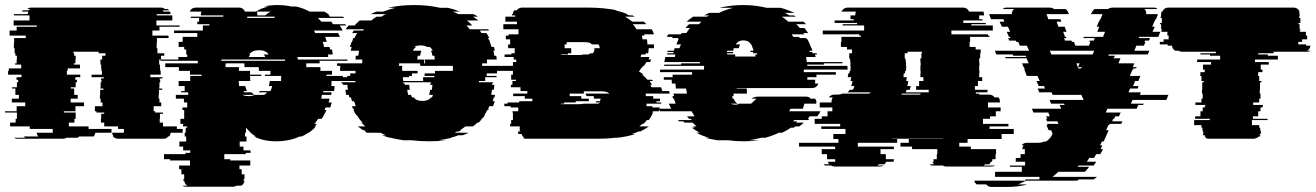

<svg xmlns="http://www.w3.org/2000/svg" viewBox="-22 -550 5215 761"><path d="M679 -39H702V-24H655Q653 -14 648 -9H644Q642 -5 638 -4H640Q635 0 626 0H447Q438 0 433 -4H431Q429 -5 425 -9H429Q424 -14 422 -24H469V-39H446V-49H391V-64H378V-79H379V-99H391V-104H360V-109H354V-129H384V-144H377V-159H374V-174H375V-194H388V-199H376V-204H377V-224H380V-234H378V-239H389V-244H341V-254H382V-269H380V-279H379V-294H376V-314H383V-329H396V-339H369V-345H269V-339H272V-329H278V-314H277V-299H271V-294H295V-279H246V-269H243V-254H296V-244H277V-239H276V-234H283V-224H278V-204H259V-199H272V-174H286V-159H258V-144H311V-129H277V-109H231V-104H278V-79H273V-64H251V-49H329V-39H420V-24H356Q354 -14 349 -9H292Q288 -5 286 -4H241Q236 0 227 0H48Q39 0 34 -4H78Q76 -5 72 -9H130Q125 -14 123 -24H188Q187 -25 187 -27V-39H96V-49H18V-64H40V-79H45V-104H-2V-109H44V-129H78V-144H25V-159H53V-174H39V-199H26V-204H45V-224H50V-234H43V-239H44V-244H63V-254H10V-269H13V-279H62V-294H38V-299H44V-314H45V-329H39V-339H36V-359H33V-379H34V-399H80V-409H16V-429H44V-444H124V-449H32V-469H95V-489H33V-494H88Q88 -498 90 -504H65L68 -509H92Q94 -511 95 -512Q96 -513 97 -514H86Q92 -520 103 -520H615Q625 -520 632 -514H643Q646 -512 648 -509H623L626 -504H652Q654 -498 654 -494H599V-489H661V-469H598V-449H690V-444H610V-429H582V-409H646V-399H600V-379H599V-359H602V-339H629V-329H616V-314H609V-294H612V-279H613V-269H615V-254H574V-244H622V-239H611V-234H613V-224H610V-204H609V-199H621V-194H608V-174H607V-159H610V-144H617V-129H587V-109H593V-104H624V-99H612V-79H611V-64H624V-49H679Z M1355 -314V-309H1244Q1245 -307 1245 -304Q1245 -301 1245 -299H1192V-284H1248V-269H1294V-254H1272V-249H1337V-229H1292V-220Q1292 -213 1291 -209H1304Q1304 -204 1303.5 -199Q1303 -194 1302 -189H1259V-184H1292L1291 -174H1254L1251 -159H1284Q1283 -155 1282.5 -151.5Q1282 -148 1280 -144H1293L1287 -124H1268Q1267 -122 1266.5 -119Q1266 -116 1264 -114H1272Q1270 -110 1268.5 -106.5Q1267 -103 1265 -99H1264Q1260 -89 1253 -79H1239Q1235 -74 1232 -69Q1229 -64 1224 -59H1234Q1233 -57 1230 -54L1225 -49H1230Q1229 -48 1228 -47Q1227 -46 1225 -44H1226Q1214 -32 1202 -24H1200Q1189 -16 1174 -9H1166Q1125 10 1072 10Q1022 10 985 -9H993Q982 -14 971 -24H972Q961 -34 953 -44V-24H949V-9H955V11H928V31H943V46H971V56H952V61H867V81H891V86H970V106H927V121H936V141H947V161H943V166H947Q945 180 934 186H915Q910 190 901 190H716Q706 190 701 186H721Q710 180 708 166H704V161H708V141H697V121H688V106H731V86H652V81H628V61H713V56H732V46H704V31H689V11H716V-9H710V-24H714V-44H720V-49H703V-54H704V-59H693V-79H708V-114H701V-124H720V-144H707V-159H675V-174H724V-184H696V-189H710V-209H686V-229H732V-249H777V-254H731V-269H687V-284H633V-299H762V-309H614V-314H685V-324H720V-334H716V-354H708V-364H686V-384H702V-404H760V-419H668V-429H782V-449H808V-454H760V-464H767V-479H734V-484H863V-489H774V-493Q774 -500 777 -504H730Q737 -520 755 -520H925Q942 -520 949 -504H992Q1003 -511 1015.5 -516Q1028 -521 1042 -524H1024Q1048 -530 1077 -530Q1107 -530 1134 -524H1152Q1180 -518 1205 -504H1263Q1274 -499 1285 -489H1280L1286 -484H1337L1343 -479H1238L1252 -464H1291L1298 -454H1346Q1347 -453 1348 -452Q1349 -451 1350 -449H1324Q1331 -441 1336 -429H1222Q1224 -427 1225 -424Q1226 -421 1227 -419H1318Q1320 -415 1322 -411.5Q1324 -408 1325 -404H1267L1273 -384H1257Q1259 -380 1260 -374.5Q1261 -369 1262 -364H1284Q1286 -358 1286 -354H1294L1297 -334H1278L1279 -324H1157Q1158 -322 1158 -319Q1158 -316 1158 -314ZM996 -504Q998 -501 998 -493V-489H1029Q1038 -497 1050 -504ZM958 -484V-479H1064Q1065 -481 1066.5 -482Q1068 -483 1069 -484ZM1005 -351Q977 -351 966 -334H969Q968 -332 967 -329.5Q966 -327 964 -324H1029Q1028 -328 1024 -334H1043Q1032 -351 1005 -351ZM1109 -309 1107 -314H856Q856 -313 855.5 -312Q855 -311 855 -309ZM1004 -269Q1004 -273 1004 -276.5Q1004 -280 1003 -284H947V-293Q947 -295 946.5 -296.5Q946 -298 946 -299H873Q872 -297 872 -293V-284H926Q925 -280 925 -276.5Q925 -273 925 -269H969V-254H1014V-249H969Q969 -245 969.5 -239.5Q970 -234 970 -229H924Q924 -223 925 -219Q925 -212 926 -209H950Q953 -197 957 -189H943L946 -184H975Q981 -177 987 -174H938Q950 -169 964 -169Q977 -169 989 -174H1025Q1031 -177 1037 -184H1004L1007 -189H1050Q1054 -197 1057 -209H1044L1047 -227V-229H1092Q1092 -234 1092 -239Q1092 -244 1093 -249H1028V-254H1050V-269Z M2018 -289Q2019 -284 2019 -279Q2019 -274 2019 -269H1948V-259H1907V-249H1946V-244H1901V-229H1876V-224H1932Q1932 -221 1931 -219H1928V-214H1937V-213Q1937 -209 1936.5 -204Q1936 -199 1935 -194H1928L1925 -174H1940Q1940 -170 1938 -164H1935Q1934 -160 1933 -156.5Q1932 -153 1931 -149H1939Q1938 -144 1936 -139Q1934 -134 1932 -129H1917L1913 -119H1915Q1913 -115 1913 -114H1909Q1905 -104 1898 -94H1900Q1899 -92 1897 -89Q1895 -86 1893 -84H1892L1880 -69Q1879 -68 1878 -67Q1877 -66 1875 -64H1870Q1866 -60 1862 -56.5Q1858 -53 1853 -49H1823L1802 -34H1806Q1804 -33 1802 -32Q1800 -31 1798 -29H1791Q1789 -28 1786 -27Q1783 -26 1781 -24H1835Q1830 -21 1824 -18.5Q1818 -16 1812 -14H1795Q1788 -11 1780 -8.5Q1772 -6 1764 -4H1768Q1756 -1 1743 1.5Q1730 4 1716 6H1747Q1731 8 1714 9Q1697 10 1679 10Q1660 10 1643.5 9Q1627 8 1610 6H1578Q1565 4 1551.5 1.5Q1538 -1 1526 -4H1523Q1515 -6 1507.5 -8.5Q1500 -11 1492 -14H1508Q1503 -16 1497 -18.5Q1491 -21 1486 -24H1432L1423 -29H1430L1421 -34H1417Q1405 -42 1396 -49H1426Q1422 -53 1418 -56.5Q1414 -60 1410 -64H1415Q1414 -66 1413 -67Q1412 -68 1410 -69L1398 -84H1399L1392 -94H1390Q1383 -104 1379 -114H1382Q1380 -118 1380 -119H1377L1373 -129H1388Q1387 -134 1385 -139Q1383 -144 1381 -149H1373Q1372 -153 1371 -156.5Q1370 -160 1369 -164H1363L1360 -174H1350L1347 -194H1357Q1356 -199 1355.5 -204Q1355 -209 1355 -213V-214H1337V-219H1332Q1332 -221 1331.5 -222Q1331 -223 1331 -224H1387Q1387 -227 1386 -229H1330V-244H1354V-249H1366V-259H1387V-269H1326Q1326 -274 1326 -279Q1326 -284 1327 -289H1314V-299H1413Q1414 -302 1414 -307V-314H1387Q1387 -318 1387.5 -321.5Q1388 -325 1388 -329H1398L1401 -349H1368Q1369 -353 1370 -356.5Q1371 -360 1372 -364H1365Q1367 -369 1368.5 -374.5Q1370 -380 1372 -384H1373Q1374 -386 1375 -389Q1376 -392 1377 -394H1376Q1376 -395 1378 -399H1383Q1387 -409 1394 -419H1374L1380 -429H1417Q1418 -431 1421 -434H1348Q1350 -438 1353.5 -441.5Q1357 -445 1360 -449H1383Q1388 -454 1393.5 -459.5Q1399 -465 1404 -469H1450Q1459 -477 1471 -484H1490Q1494 -487 1498.5 -489.5Q1503 -492 1507 -494H1448Q1457 -499 1470 -504H1497Q1520 -513 1545 -519H1515Q1564 -530 1619 -530Q1674 -530 1723 -519H1754Q1779 -513 1801 -504H1773Q1786 -499 1795 -494H1854Q1859 -492 1863.5 -489.5Q1868 -487 1872 -484H1853L1874 -469H1828Q1834 -465 1839.5 -459.5Q1845 -454 1850 -449H1827Q1830 -445 1833.5 -441.5Q1837 -438 1839 -434H1913L1916 -429H1880L1886 -419H1906Q1913 -409 1917 -399H1912Q1914 -395 1914 -394H1916L1920 -384H1919Q1921 -380 1923 -374.5Q1925 -369 1926 -364H1936L1939 -349H1933Q1935 -345 1935.5 -339.5Q1936 -334 1937 -329H1945Q1946 -325 1946 -321.5Q1946 -318 1947 -314H1908V-307Q1908 -302 1909 -299H1889V-289ZM1634 -329Q1633 -325 1632.5 -321.5Q1632 -318 1632 -314H1660Q1659 -311 1659 -308Q1659 -305 1659 -302V-299H1663V-302Q1663 -305 1662.5 -308Q1662 -311 1662 -314H1701Q1701 -318 1700.5 -321.5Q1700 -325 1700 -329H1692Q1691 -335 1689.5 -340Q1688 -345 1686 -349H1693Q1689 -358 1681 -364H1671Q1661 -370 1645 -370Q1629 -370 1620 -364H1627Q1623 -361 1620 -357.5Q1617 -354 1615 -349H1648Q1647 -345 1645.5 -340Q1644 -335 1643 -329ZM1702 -269H1773V-289H1644Q1643 -293 1643 -299H1560Q1560 -293 1559 -289H1572V-269H1633V-259H1611V-249H1599V-244H1575Q1575 -240 1575.5 -236.5Q1576 -233 1576 -229H1655V-244H1700V-249H1661V-259H1702ZM1686 -219V-224H1577V-219H1582V-218Q1582 -217 1582.5 -216Q1583 -215 1583 -214H1600Q1601 -209 1601 -204Q1601 -199 1602 -194H1592Q1594 -181 1596 -174H1607Q1609 -168 1611 -164H1618Q1627 -150 1652 -150Q1677 -150 1686 -164H1690Q1691 -166 1692 -168.5Q1693 -171 1694 -174H1679Q1680 -179 1681 -183.5Q1682 -188 1683 -194H1690Q1691 -199 1691 -204Q1691 -209 1692 -214H1683V-219Z M2580 -149V-144H2599V-139H2541L2540 -129H2564Q2564 -128 2563.5 -127Q2563 -126 2563 -124H2593Q2592 -120 2591 -116.5Q2590 -113 2589 -109H2566Q2566 -108 2564 -104H2566L2564 -99Q2560 -89 2553 -79Q2550 -76 2549 -74H2542Q2539 -70 2535.5 -66.5Q2532 -63 2528 -59H2524L2512 -49H2550Q2543 -44 2534.5 -39Q2526 -34 2516 -29H2509Q2503 -26 2496.5 -23.5Q2490 -21 2483 -19H2496Q2464 -8 2423 -4H2416Q2400 -2 2381 -1Q2362 0 2341 0H2064Q2055 0 2050 -4H2057Q2049 -8 2045 -19H2033Q2032 -21 2031.5 -23Q2031 -25 2031 -27V-29H2038V-49H2000V-59H2004V-74H2011V-104H2009V-109H2032V-124H2002V-129H1977V-139H1990V-144H2036V-149H2088V-159H2058V-169H2012V-179H2068V-189H2041V-204H2003V-214H2009V-229H2023V-234H2004V-254H2011V-274H2008V-289H2011V-304H2024V-314H2014V-324H1978V-334H2005V-339H2018V-359H1992V-374H2000V-394H1983V-409H1994V-414H2033V-434H1973V-454H2027V-464H1981V-484H2020V-489H2007V-494H2011Q2011 -502 2016 -509H2026Q2034 -520 2048 -520H2305Q2340 -520 2370 -517Q2400 -514 2425 -509H2415Q2444 -503 2464 -494H2460Q2463 -493 2466 -492Q2469 -491 2472 -489H2485L2494 -484H2455Q2471 -475 2484 -464H2530L2540 -454H2486Q2494 -446 2501 -434H2561Q2567 -425 2570 -414H2531Q2531 -413 2531.5 -412Q2532 -411 2532 -409H2522L2525 -394H2542Q2543 -390 2543.5 -384.5Q2544 -379 2544 -374H2570V-359H2549Q2549 -354 2548.5 -349Q2548 -344 2547 -339H2538L2536 -334H2520L2517 -324H2552Q2551 -322 2550.5 -319Q2550 -316 2548 -314H2559Q2558 -312 2557 -309Q2556 -306 2554 -304H2540L2531 -289H2528Q2525 -285 2521.5 -281.5Q2518 -278 2514 -274H2518Q2516 -273 2514 -271Q2512 -269 2510 -267Q2521 -261 2529 -254H2523Q2534 -246 2544 -234H2562Q2565 -231 2566 -229H2553L2562 -214H2555Q2557 -212 2558 -209Q2559 -206 2560 -204H2598Q2600 -200 2601 -196.5Q2602 -193 2603 -189H2630Q2632 -183 2632 -179H2537L2538 -169H2567V-159H2594Q2594 -157 2594 -154Q2594 -151 2593 -149ZM2229 -334H2202V-332H2272Q2278 -332 2283 -332.5Q2288 -333 2292 -334H2309Q2313 -335 2319 -339H2328Q2334 -345 2334 -357V-359H2355Q2355 -367 2350 -374H2324Q2318 -383 2294 -383H2224V-374H2216V-359H2242V-339H2229ZM2348 -139Q2352 -140 2358 -144H2339Q2340 -145 2342 -149H2356L2359 -159H2332V-162Q2332 -167 2331 -169H2303Q2302 -173 2298 -179H2393Q2385 -188 2362 -188H2292V-179H2236V-169H2282V-159H2312V-149H2260V-144H2214V-139H2201V-137H2271Q2277 -137 2282 -137.5Q2287 -138 2291 -139Z M3164 -274V-264H3291V-254H3214V-244H3178V-234H3209V-228Q3209 -222 3208 -219H3222Q3215 -201 3196 -201H2898V-199H2938V-196Q2938 -192 2938 -187.5Q2938 -183 2939 -179H2885Q2885 -176 2885.5 -173.5Q2886 -171 2886 -169H2880Q2880 -165 2882 -159H2886Q2891 -145 2902 -139H2875Q2882 -135 2894 -135Q2902 -135 2907 -139H2954Q2958 -141 2961.5 -145Q2965 -149 2970 -153L2976 -159H2957Q2966 -167 2984 -167H3173Q3185 -167 3191 -159H3209Q3214 -152 3214 -145Q3213 -143 3213 -139H3166Q3164 -129 3160 -119H3111Q3108 -114 3106 -109H3230Q3228 -104 3224.5 -99Q3221 -94 3217 -89H3187Q3183 -83 3179 -79H3186Q3185 -78 3184 -77Q3183 -76 3182 -74H3126L3121 -69H3138Q3137 -68 3135.5 -67Q3134 -66 3133 -64H3164Q3157 -57 3146 -49H3131Q3130 -48 3128 -47Q3126 -46 3124 -44H3113Q3097 -33 3078 -24H3065Q3053 -18 3039.5 -13Q3026 -8 3011 -4H2995Q2984 -1 2972 1.5Q2960 4 2946 6H2988Q2974 8 2959 9Q2944 10 2927 10Q2911 10 2895 9Q2879 8 2864 6H2822Q2809 4 2797 1.5Q2785 -1 2773 -4H2789Q2762 -11 2738 -24H2751Q2733 -34 2720 -44H2731Q2729 -46 2727.5 -47Q2726 -48 2724 -49H2739Q2735 -53 2731 -56.5Q2727 -60 2723 -64H2691L2686 -69H2669Q2668 -71 2667 -72Q2666 -73 2665 -74H2720Q2719 -76 2716 -79H2709Q2707 -81 2705 -84Q2703 -87 2701 -89H2731Q2728 -94 2725 -99Q2722 -104 2719 -109H2594Q2591 -114 2589 -119H2638L2629 -139H2656Q2654 -144 2652.5 -149Q2651 -154 2649 -159H2646L2643 -169H2650L2647 -179H2701Q2700 -184 2699 -189Q2698 -194 2697 -199H2657L2655 -219H2641Q2641 -223 2640.5 -226.5Q2640 -230 2640 -234H2609V-244H2644V-254H2721V-264H2594V-266Q2594 -271 2595 -274H2768Q2768 -278 2768.5 -281.5Q2769 -285 2769 -289H2610Q2610 -291 2610.5 -292Q2611 -293 2611 -294H2677Q2677 -297 2678 -299H2752V-304H2611Q2612 -309 2613 -314Q2614 -319 2615 -324H2653Q2653 -328 2655 -334H2622Q2622 -336 2622.5 -337Q2623 -338 2623 -339H2647Q2647 -341 2647.5 -342Q2648 -343 2648 -344H2623L2625 -349H2649L2652 -359H2671L2677 -374H2659Q2661 -379 2663 -384.5Q2665 -390 2668 -394H2665L2667 -399H2642Q2644 -403 2644 -404H2621L2627 -414H2676Q2677 -416 2680 -419H2698Q2702 -424 2705.5 -429.5Q2709 -435 2713 -439H2695Q2698 -443 2701.5 -446.5Q2705 -450 2709 -454H2748L2758 -464H2699Q2712 -475 2725 -484H2780L2788 -489H2770Q2778 -494 2789 -499H2828Q2855 -512 2884 -519H2828Q2850 -524 2874 -527Q2898 -530 2924 -530Q2950 -530 2973 -527Q2996 -524 3017 -519H3072Q3087 -515 3100.5 -510Q3114 -505 3127 -499H3088Q3093 -497 3097.5 -494.5Q3102 -492 3106 -489H3124Q3126 -488 3128 -487Q3130 -486 3132 -484H3077Q3090 -475 3103 -464H3163L3173 -454H3134Q3138 -450 3141.5 -446.5Q3145 -443 3148 -439H3166Q3170 -435 3173.5 -429.5Q3177 -424 3181 -419H3162Q3163 -417 3166 -414H3116L3122 -404H3145L3148 -399H3174Q3174 -398 3176 -394H3179L3188 -374L3194 -359H3195L3198 -349H3186L3188 -344H3197L3199 -339H3215Q3215 -338 3215.5 -337Q3216 -336 3216 -334H3208L3211 -324H3173L3176 -304H3317V-299H3243Q3243 -298 3243.5 -297Q3244 -296 3244 -294H3177Q3178 -292 3178 -289H3337Q3337 -285 3337 -281.5Q3337 -278 3338 -274ZM2860 -339V-334H2892V-326H2972V-334H2979V-339H2963V-344H2953Q2953 -347 2952 -349H2964Q2964 -353 2962 -359H2961Q2960 -368 2955 -374Q2945 -390 2924 -390Q2904 -390 2894 -374H2912Q2908 -368 2906 -359H2886Q2886 -357 2885.5 -354.5Q2885 -352 2884 -349H2860Q2860 -346 2859 -344H2884V-339Z M3900 -39H3996V-19H3948V1H3813V16H3780V31H3826V41H3926V61H3924V81H3911V83Q3911 88 3910 91H3905Q3904 96 3899 101H3883Q3879 105 3877 106H3922Q3917 110 3908 110H3729Q3720 110 3715 106H3670Q3666 105 3664 101H3680Q3675 96 3674 91H3679Q3678 88 3678 83V81H3691V61H3693V41H3593V31H3547V16H3580V1H3715V0H3514V1H3534V16H3378V31H3521V41H3468V61H3489V81H3521V83Q3521 85 3520.5 87Q3520 89 3520 91H3490Q3489 96 3484 101H3462Q3458 105 3456 106H3481Q3474 110 3466 110H3287Q3278 110 3273 106H3248Q3246 105 3242 101H3265Q3260 96 3259 91H3289Q3288 88 3288 83V81H3256V61H3235V41H3288V31H3145V16H3301V1H3281V-19H3329V-39H3233V-49H3308V-59H3207V-79H3235V-89H3258V-109H3277V-124H3227V-144H3274V-148Q3274 -157 3279 -164H3263Q3271 -175 3285 -175H3299Q3309 -175 3316 -179H3422Q3425 -180 3429 -184H3337Q3339 -186 3341.5 -188.5Q3344 -191 3345 -194H3358Q3362 -199 3365 -209H3352Q3354 -214 3355 -219Q3356 -224 3357 -229H3349L3352 -244H3338Q3339 -248 3339.5 -251.5Q3340 -255 3340 -259H3345Q3345 -261 3345 -264Q3345 -267 3346 -269H3349Q3349 -274 3349 -279Q3349 -284 3350 -289H3348Q3349 -293 3349 -296.5Q3349 -300 3349 -304H3347Q3348 -306 3348 -309Q3348 -312 3348 -314H3346V-319H3344V-339H3355V-354H3335V-364H3311V-384H3313V-404H3390V-409H3384V-414H3239V-429H3403V-449H3318V-454H3375V-459H3286V-469H3362V-474H3349V-489H3368V-493Q3368 -500 3371 -504H3313Q3322 -520 3338 -520H3794Q3812 -520 3819 -504H3876Q3878 -498 3878 -493V-489H3859V-474H3872V-469H3796V-459H3885V-454H3828V-449H3913V-429H3749V-414H3894V-409H3900V-404H3823V-384H3821V-364H3845V-354H3865V-339H3863V-319H3859V-304H3860V-289H3859V-269H3860V-259H3859V-244H3871V-229H3854V-209H3842V-194H3892V-184H3846V-179H3859V-175H3898Q3912 -175 3920 -164H3936Q3941 -157 3941 -148V-144H3894V-124H3944V-109H3925V-89H3902V-79H3874V-59H3975V-49H3900ZM3571 -194 3568 -184H3659V-194H3609V-209H3621V-229H3638V-244H3626V-259H3627V-269H3626V-289H3627V-304H3626V-319H3630V-339H3632V-345H3575V-339H3564V-319H3566V-314H3568V-304H3569V-289H3570Q3570 -284 3569.5 -279Q3569 -274 3569 -269H3566Q3565 -267 3565 -264Q3565 -261 3565 -259H3560Q3560 -255 3559.5 -251.5Q3559 -248 3559 -244H3572Q3571 -240 3571 -236.5Q3571 -233 3570 -229H3578Q3577 -224 3576.5 -219Q3576 -214 3574 -209H3588Q3587 -205 3586 -201.5Q3585 -198 3584 -194ZM3552 -179Q3552 -176 3551 -175H3626V-179Z M4601 -154H4467L4460 -139H4511L4509 -134H4490L4483 -119H4367L4361 -104H4420L4413 -89H4398L4394 -79H4390L4386 -69H4427L4422 -59H4377L4374 -54H4371L4362 -34H4372L4368 -24L4359 -4Q4357 0 4355.5 3.5Q4354 7 4352 11H4345Q4344 15 4342 18.5Q4340 22 4338 26H4347Q4346 30 4344 33.5Q4342 37 4340 41H4350Q4347 46 4344.5 51Q4342 56 4339 61H4323L4314 76H4295L4286 91H4323L4313 106H4253Q4250 109 4249 111H4295Q4288 121 4278 131H4173Q4167 136 4161.5 141Q4156 146 4150 151H4326Q4323 154 4319.5 156.5Q4316 159 4312 161H4255L4247 166H4045Q4036 171 4023 176H4026Q4022 177 4018.5 178.5Q4015 180 4011 181H4049Q4015 191 3967 191H3908Q3895 191 3887 181H3849Q3846 178 3846 176H3843Q3840 171 3840 166H4042V161H4098V151H3922V131H4028V111H3981V106H4041V91H4004V76H4023V61H4040V41H4030Q4030 32 4036 26H4027Q4035 16 4048 16H4090Q4107 16 4116 11H4123Q4133 6 4140 -4H4141Q4143 -7 4145.5 -11.5Q4148 -16 4150 -20L4148 -24L4144 -34H4134L4126 -54H4130L4128 -59H4173L4169 -69H4128L4124 -79H4129L4124 -89H4139L4133 -104H4074L4068 -119H4184L4178 -134H4198L4195 -139H4144L4138 -154H4273L4264 -174H4150L4146 -184H4097L4091 -199H4120L4116 -209H4095L4086 -229H4099L4090 -249H4048L4045 -254H4046L4038 -274H4040L4036 -284H4035L4029 -299H4055L4047 -319H3964L3962 -324H4046L4043 -329H3994L3992 -334H3927L3921 -349H4057L4048 -369H4020L4014 -384H4006L4004 -389H3978L3974 -399H3983L3981 -404H3977L3968 -424H3982L3973 -444H3949L3940 -464H3959L3955 -474H3906L3900 -489Q3899 -491 3899 -494H3988V-496Q3990 -508 3997 -514H3952Q3958 -520 3967 -520H4136Q4149 -520 4156 -514H4202Q4207 -510 4209.5 -505.5Q4212 -501 4214 -496V-494H4126L4133 -474H4181L4185 -464H4166L4173 -444H4198L4205 -424H4192L4199 -404H4203L4205 -399H4196L4199 -389H4225L4227 -384H4235L4240 -369H4294L4300 -384H4296L4297 -389H4313L4317 -399H4272L4274 -404H4350L4358 -424H4327L4335 -444H4325L4333 -464H4334L4338 -474H4340L4348 -494H4302L4303 -496Q4308 -507 4316 -514H4369Q4377 -520 4390 -520H4551Q4560 -520 4566 -514H4514Q4521 -507 4521 -499V-494H4567Q4567 -491 4566 -489L4560 -474H4558L4554 -464H4553L4545 -444H4555L4546 -424H4577L4569 -404H4493L4491 -399H4536L4532 -389H4516L4514 -384H4518L4512 -369H4482L4474 -349H4534L4527 -334H4373L4371 -329H4397L4395 -324H4394L4392 -319H4419L4411 -299H4474L4468 -284H4483L4481 -279H4471L4469 -274H4467L4458 -254L4456 -249H4498L4490 -229H4477L4469 -209H4491L4487 -199H4457L4451 -184H4500L4496 -174H4609ZM4139 -349 4145 -334H4309L4315 -349ZM4251 -284 4252 -279 4253 -277 4254 -279H4263L4265 -284H4251L4257 -299H4244L4250 -284Z M5026 -339H4965V-334H5003V-329H5043V-314H4952V-304H5007V-294H4975V-274H4982V-264H4965V-254H4964V-249H4969V-229H4978V-224H4972V-194H4971V-179H4974V-159H4969V-144H4945V-134H4984V-129H4982V-124H4974V-109H4965V-89H4944V-79H5002V-74H4940V-54H4969V-44H4973V-34H4974V-29H4976V-27Q4976 -25 4975.5 -23Q4975 -21 4974 -19H4972L4970 -14H4975Q4974 -12 4971 -9H4967Q4966 -6 4961 -4H4959Q4954 0 4945 0H4770Q4761 0 4756 -4H4758Q4756 -5 4752 -9H4756Q4755 -11 4754 -12Q4753 -13 4752 -14H4747L4745 -19H4748Q4747 -22 4747 -27V-29H4745V-34H4744V-44H4740V-54H4711V-74H4773V-79H4715V-89H4736V-109H4745V-124H4753V-129H4755V-134H4716V-144H4740V-159H4745V-179H4742V-194H4743V-224H4749V-229H4740V-249H4735V-254H4736V-264H4753V-274H4746V-294H4778V-304H4723V-314H4814V-329H4774V-334H4736V-339H4797V-345H4664Q4655 -345 4650 -349H4636Q4625 -355 4623 -369H4606V-374H4575V-384H4590V-394H4610V-409H4605V-424H4581V-429H4583V-434H4580V-454H4576V-459H4583V-479H4578V-484H4580V-493Q4580 -498 4582 -504H4585Q4592 -520 4609 -520H5104Q5122 -520 5129 -504H5127Q5129 -498 5129 -493V-484H5127V-479H5132V-459H5125V-454H5129V-434H5132V-429H5130V-424H5154V-409H5159V-394H5139V-384H5124V-374H5155V-369H5172Q5170 -355 5159 -349H5173Q5168 -345 5159 -345H5026Z"/></svg>

Font: Rubik Glitch
Style: Regular
Weight: 400
Designer: Hubert and Fischer, NaN
Foundry: Hubert and Fischer, NaN
Version: Version 2.200